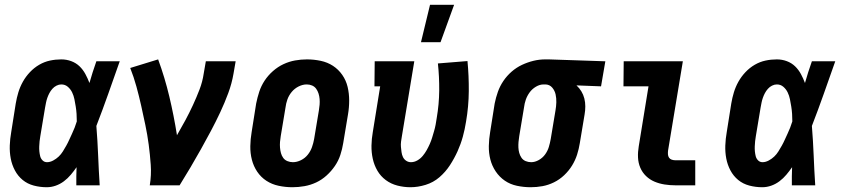

<svg xmlns="http://www.w3.org/2000/svg" viewBox="-20 -777 3540 805"><path d="M176 8Q148 8 121.5 1Q95 -6 75 -22.5Q55 -39 42.5 -62.5Q30 -86 25 -112.5Q20 -139 21 -167Q22 -195 27 -223L46 -343Q50 -367 57 -390Q64 -413 76 -434.5Q88 -456 105.5 -474.5Q123 -493 144.5 -505.5Q166 -518 189.5 -523Q213 -528 237 -528Q259 -528 279 -520.5Q299 -513 313.5 -499Q328 -485 338 -466.5Q348 -448 355 -429Q361 -451 368.5 -474Q376 -497 384 -520H482Q458 -452 434 -384Q410 -316 384 -249Q389 -187 391.5 -124.5Q394 -62 398 0H300Q300 -19 300 -38Q300 -57 301 -76Q290 -60 277 -44.5Q264 -29 248 -17Q232 -5 213.5 1.5Q195 8 176 8ZM177 -97Q190 -97 203 -104Q216 -111 226 -120.5Q236 -130 243.5 -142Q251 -154 258 -166.5Q265 -179 270.5 -191.5Q276 -204 282 -216.5Q288 -229 293 -242Q298 -255 302 -268Q302 -284 301 -299.5Q300 -315 297.5 -330.5Q295 -346 292 -361Q289 -376 282.5 -389.5Q276 -403 264.5 -413Q253 -423 237 -423Q227 -423 217 -418Q207 -413 199.5 -404.5Q192 -396 187 -386.5Q182 -377 178.5 -367Q175 -357 173 -347Q171 -337 169 -326L149 -206Q147 -196 146 -185Q145 -174 144.5 -163.5Q144 -153 145 -142.5Q146 -132 148.5 -122Q151 -112 158.5 -104.5Q166 -97 177 -97Z M608 0Q615 -43 612 -86Q609 -129 603.5 -170.5Q598 -212 589.5 -252.5Q581 -293 572 -333.5Q563 -374 552 -414Q541 -454 526 -492L643 -528Q671 -452 690 -372Q709 -292 722 -210Q740 -241 757 -272.5Q774 -304 789 -336.5Q804 -369 816.5 -401.5Q829 -434 834 -468L843 -520H968L959 -468Q952 -427 937 -386.5Q922 -346 903.5 -306.5Q885 -267 864.5 -228.5Q844 -190 822.5 -151.5Q801 -113 778.5 -75Q756 -37 733 0Z M1206 8Q1177 8 1148.5 2Q1120 -4 1097 -19Q1074 -34 1058.5 -57Q1043 -80 1036 -107.5Q1029 -135 1029.5 -164.5Q1030 -194 1035 -223L1054 -343Q1059 -368 1067 -392.5Q1075 -417 1089.5 -439Q1104 -461 1124.5 -479Q1145 -497 1168.5 -508Q1192 -519 1217 -523.5Q1242 -528 1267 -528Q1296 -528 1324.5 -522Q1353 -516 1376 -501Q1399 -486 1415 -463Q1431 -440 1437.5 -412.5Q1444 -385 1444 -355.5Q1444 -326 1439 -297L1419 -177Q1415 -152 1407 -127.5Q1399 -103 1384 -81Q1369 -59 1349 -41Q1329 -23 1305.5 -12Q1282 -1 1256.5 3.5Q1231 8 1206 8ZM1208 -97Q1225 -97 1242 -105.5Q1259 -114 1270.5 -128.5Q1282 -143 1288 -160Q1294 -177 1297 -194L1317 -314Q1319 -326 1320 -338Q1321 -350 1320 -362Q1319 -374 1315.5 -385Q1312 -396 1305.5 -405Q1299 -414 1288.5 -418.5Q1278 -423 1266 -423Q1249 -423 1232 -414.5Q1215 -406 1203 -391.5Q1191 -377 1185 -360Q1179 -343 1177 -326L1157 -206Q1155 -194 1154 -182Q1153 -170 1154 -158Q1155 -146 1158 -135Q1161 -124 1167.5 -115Q1174 -106 1185 -101.5Q1196 -97 1208 -97Z M1701 8Q1673 8 1646 1Q1619 -6 1597.5 -22Q1576 -38 1562.5 -61Q1549 -84 1543 -111Q1537 -138 1537.5 -166.5Q1538 -195 1543 -223L1574 -415H1550L1551 -520H1717L1665 -206Q1663 -195 1661.5 -183.5Q1660 -172 1661 -161Q1662 -150 1663.5 -139Q1665 -128 1669.5 -118.5Q1674 -109 1683 -103Q1692 -97 1703 -97Q1717 -97 1730 -104.5Q1743 -112 1752.5 -123.5Q1762 -135 1769 -147.5Q1776 -160 1782 -173.5Q1788 -187 1792 -200.5Q1796 -214 1800 -227.5Q1804 -241 1806.5 -254.5Q1809 -268 1811 -282Q1821 -340 1821.5 -397.5Q1822 -455 1816 -511L1940 -521Q1946 -459 1945.5 -395Q1945 -331 1934 -267Q1929 -235 1920.5 -204Q1912 -173 1898.5 -143Q1885 -113 1866.5 -84.5Q1848 -56 1822.5 -34Q1797 -12 1764.5 -2Q1732 8 1701 8ZM1745 -600 1783 -757H1884L1827 -600Z M2205 8Q2176 8 2147.5 2Q2119 -4 2096.5 -19.5Q2074 -35 2058.5 -58Q2043 -81 2036 -108Q2029 -135 2029.5 -164.5Q2030 -194 2035 -223L2054 -343Q2059 -368 2067.5 -392Q2076 -416 2090.5 -437.5Q2105 -459 2125 -476.5Q2145 -494 2168.5 -505Q2192 -516 2216.5 -522Q2241 -528 2266 -528H2281L2518 -520L2500 -415L2397 -419Q2409 -408 2417.5 -394Q2426 -380 2430 -364Q2434 -348 2434 -331Q2434 -314 2431 -297L2411 -177Q2407 -152 2399.5 -128.5Q2392 -105 2378.5 -83Q2365 -61 2345.5 -42.5Q2326 -24 2302.5 -12.5Q2279 -1 2254.5 3.5Q2230 8 2205 8ZM2207 -97Q2223 -97 2239 -106Q2255 -115 2265.5 -129.5Q2276 -144 2281 -160.5Q2286 -177 2289 -194L2309 -314Q2312 -331 2312.5 -348Q2313 -365 2309.5 -381Q2306 -397 2295.5 -409.5Q2285 -422 2268 -423H2259Q2243 -423 2227 -413.5Q2211 -404 2200.5 -389.5Q2190 -375 2184.5 -359Q2179 -343 2177 -326L2157 -206Q2155 -194 2154 -182Q2153 -170 2153.5 -158.5Q2154 -147 2157 -136Q2160 -125 2166.5 -115.5Q2173 -106 2184 -101.5Q2195 -97 2207 -97Z M2812 0Q2789 0 2766.5 -3.5Q2744 -7 2724 -15.5Q2704 -24 2688.5 -39Q2673 -54 2664.5 -74Q2656 -94 2655 -117Q2654 -140 2658 -163L2699 -415H2594L2595 -520H2843L2781 -146Q2780 -138 2780.5 -130Q2781 -122 2785 -116Q2789 -110 2796.5 -107.5Q2804 -105 2812 -105H2895V0Z M3176 8Q3148 8 3121.5 1Q3095 -6 3075 -22.5Q3055 -39 3042.5 -62.5Q3030 -86 3025 -112.5Q3020 -139 3021 -167Q3022 -195 3027 -223L3046 -343Q3050 -367 3057 -390Q3064 -413 3076 -434.5Q3088 -456 3105.5 -474.5Q3123 -493 3144.5 -505.5Q3166 -518 3189.5 -523Q3213 -528 3237 -528Q3259 -528 3279 -520.5Q3299 -513 3313.5 -499Q3328 -485 3338 -466.5Q3348 -448 3355 -429Q3361 -451 3368.5 -474Q3376 -497 3384 -520H3482Q3458 -452 3434 -384Q3410 -316 3384 -249Q3389 -187 3391.5 -124.5Q3394 -62 3398 0H3300Q3300 -19 3300 -38Q3300 -57 3301 -76Q3290 -60 3277 -44.5Q3264 -29 3248 -17Q3232 -5 3213.5 1.5Q3195 8 3176 8ZM3177 -97Q3190 -97 3203 -104Q3216 -111 3226 -120.5Q3236 -130 3243.5 -142Q3251 -154 3258 -166.5Q3265 -179 3270.5 -191.5Q3276 -204 3282 -216.5Q3288 -229 3293 -242Q3298 -255 3302 -268Q3302 -284 3301 -299.5Q3300 -315 3297.5 -330.5Q3295 -346 3292 -361Q3289 -376 3282.5 -389.5Q3276 -403 3264.5 -413Q3253 -423 3237 -423Q3227 -423 3217 -418Q3207 -413 3199.5 -404.5Q3192 -396 3187 -386.5Q3182 -377 3178.5 -367Q3175 -357 3173 -347Q3171 -337 3169 -326L3149 -206Q3147 -196 3146 -185Q3145 -174 3144.5 -163.5Q3144 -153 3145 -142.5Q3146 -132 3148.5 -122Q3151 -112 3158.5 -104.5Q3166 -97 3177 -97Z"/></svg>

Font: Iosevka Curly Slab Extrabold
Style: Italic
Weight: 800
Italic angle: -9°
Monospace: yes
Designer: Belleve Invis
Foundry: Belleve Invis
Version: Version 22.1.2; ttfautohint (v1.8.4)